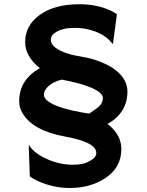

<svg xmlns="http://www.w3.org/2000/svg" viewBox="-20 -682 706 924"><path d="M498 -85.4Q564 -33.7 564 35.2Q564 126 484.4 176.8Q413.6 222.7 315.4 222.7Q235.8 222.7 160.2 188.5Q138.2 178.2 123.5 166.5L118.2 17.1L119.6 16.1Q142.6 54.7 205.1 83Q266.6 110.8 329.6 110.8Q376 110.8 400.4 98.9Q424.8 86.9 434.1 76.7Q443.4 66.4 443.4 53.7Q443.4 2.4 293 -24.9Q138.7 -52.7 88.9 -136.7Q72.3 -164.1 72.3 -195.3Q72.3 -297.9 171.9 -354Q101.1 -410.6 101.1 -480Q101.1 -558.1 168.9 -608.4Q240.2 -661.6 362.8 -661.6Q446.8 -661.6 511.7 -631.3Q530.3 -622.6 542.5 -613.3L523.9 -472.7L521.5 -471.2Q481.9 -523.9 398.4 -542Q370.1 -547.9 340.6 -547.9Q311 -547.9 290.3 -543.2Q269.5 -538.6 254.9 -530.8Q224.6 -514.6 224.6 -490.7Q224.6 -450.7 305.7 -424.3Q331.1 -416 377 -408.4Q422.9 -400.9 466.3 -383.3Q509.8 -365.7 538.1 -343.3Q593.3 -298.8 593.3 -241.7Q593.3 -140.1 498 -85.4ZM198.7 -250.5Q191.4 -239.3 191.4 -225.8Q191.4 -212.4 204.6 -200.4Q217.8 -188.5 238.5 -178.7Q259.3 -168.9 284.7 -161.6Q310.1 -154.3 334 -148.9Q371.6 -140.6 409.2 -135.3L436.5 -154.3Q461.9 -171.9 468.5 -184.8Q475.1 -197.8 475.1 -211.4Q475.1 -225.1 457 -238.8Q439 -252.4 410.2 -263.7Q359.4 -283.7 276.9 -298.8Q221.2 -284.7 198.7 -250.5Z"/></svg>

Font: HammersmithOne
Style: Regular
Weight: 400
Designer: Nicole Fally
Foundry: Nicole Fally
Version: Version 1.003